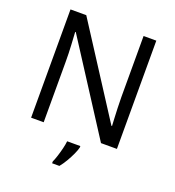

<svg xmlns="http://www.w3.org/2000/svg" viewBox="-163 -841 1085 1190"><g transform="rotate(20 380.0 -246.5)"><path d="M663 0H558L176 -593H172Q174 -558 177 -506Q180 -454 180 -399V0H97V-714H201L582 -123H586Q585 -139 583.5 -171Q582 -203 580.5 -241Q579 -279 579 -311V-714H663ZM444 70Q440 88 427.5 115.5Q415 143 398.5 171Q382 199 364 221H316V209Q324 192 332.5 165.5Q341 139 348 110.5Q355 82 357 61H444Z"/></g></svg>

Font: Noto Sans Old Turkic
Style: Regular
Weight: 400
Designer: Monotype Design Team
Foundry: Monotype Imaging Inc.
Version: Version 2.003; ttfautohint (v1.8.4.7-5d5b)